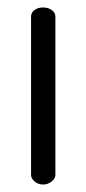

<svg xmlns="http://www.w3.org/2000/svg" viewBox="-20 -493 231 513"><path d="M63 -26V-449Q63 -459 72 -466Q81 -473 95 -473Q109 -473 118.5 -466Q128 -459 128 -449V-26Q128 -16 118 -8Q108 0 95 0Q82 0 72.5 -8Q63 -16 63 -26Z"/></svg>

Font: Terminal Dosis
Style: Regular
Weight: 400
Designer: Edgar Tolentino, Pablo Impallari, Igino Marini
Foundry: Edgar Tolentino, Pablo Impallari, Igino Marini
Version: Version 1.007